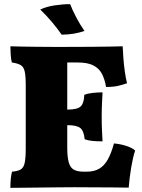

<svg xmlns="http://www.w3.org/2000/svg" viewBox="-20 -902 686 925"><path d="M30 -679Q54 -678 89 -677.5Q124 -677 163 -676.5Q202 -676 239 -676Q276 -676 304 -676V-192Q304 -146 311 -120.5Q318 -95 335 -85Q352 -75 382 -75L339 0Q313 0 268.5 0.5Q224 1 175.5 1.5Q127 2 87 2.5Q47 3 30 3Q30 -19 32 -40Q34 -61 38 -75Q65 -77 79.5 -85.5Q94 -94 99 -117.5Q104 -141 104 -187V-491Q104 -536 99 -558Q94 -580 79.5 -588.5Q65 -597 37 -601Q33 -616 31.5 -639.5Q30 -663 30 -679ZM529 -211Q562 -208 590 -198.5Q618 -189 631 -177Q620 -143 612 -95Q604 -47 600 2Q571 1 525.5 1Q480 1 430.5 0.5Q381 0 339 0L382 -75H399Q433 -75 457.5 -89Q482 -103 499 -133Q516 -163 529 -211ZM474 -457Q473 -433 471.5 -405.5Q470 -378 470 -340Q470 -298 471.5 -270.5Q473 -243 474 -221Q446 -221 425.5 -223Q405 -225 388 -231Q384 -272 366.5 -285.5Q349 -299 305 -299H248V-374H305Q354 -374 369.5 -390Q385 -406 386 -445Q403 -452 427.5 -454.5Q452 -457 474 -457ZM571 -679Q572 -654 574.5 -621Q577 -588 581.5 -556.5Q586 -525 592 -501Q573 -494 549.5 -488.5Q526 -483 491 -483Q485 -519 471.5 -545.5Q458 -572 430.5 -586.5Q403 -601 353 -601H260L294 -676Q369 -676 420 -676.5Q471 -677 507 -677.5Q543 -678 571 -679ZM277 -735Q257 -764 231.5 -794.5Q206 -825 174 -856Q203 -870 242.5 -876Q282 -882 318 -882Q329 -853 348 -817Q367 -781 387 -753Q365 -745 336.5 -740Q308 -735 277 -735Z"/></svg>

Font: Vollkorn Black
Style: Regular
Weight: 900
Designer: Friedrich Althausen
Foundry: Friedrich Althausen
Version: Version 5.000